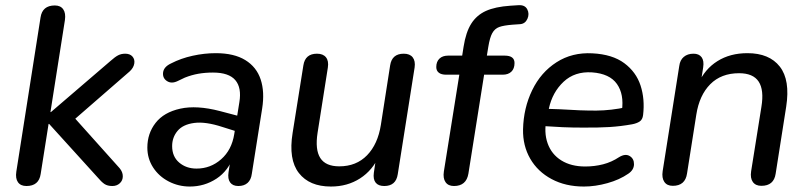

<svg xmlns="http://www.w3.org/2000/svg" viewBox="-20 -698 3063 728"><path d="M41.9 -47.2 133.7 -631.8Q140.5 -677.3 187.8 -677.3Q209.7 -677.3 219.8 -662.6Q230 -648 226.1 -621.6L171.3 -273.2H173.3L399.7 -467.5Q416.1 -482.2 427.9 -488.3Q439.7 -494.4 454.8 -494.4Q472.8 -494.4 482.3 -483.6Q491.8 -472.7 489.1 -456.8Q486.3 -440.8 472.1 -427.6L239.8 -225.6L242.1 -274L433.6 -60.2Q445.6 -45.7 445.6 -29.7Q445.7 -13.8 434.4 -3.3Q423.2 7.3 405.8 7.3Q387.8 7.3 376.2 -0.3Q364.7 -7.9 347.6 -28.2L166.2 -228.2H164.2L134.2 -38.2Q127.5 7.3 80.2 7.3Q58.3 7.3 48.1 -7.1Q38 -21.4 41.9 -47.2Z M538.7 -138.4Q538.7 -192 570 -232.1Q601.3 -272.3 663.5 -286Q725.7 -299.8 813.7 -276.9L894.1 -255.7L885.3 -197.1L823.5 -216.5Q759.3 -237.6 716.3 -231.8Q673.3 -226.1 653 -201.5Q632.7 -177 632.7 -144.1Q632.7 -104.2 659.5 -81.5Q686.2 -58.8 725.3 -58.8Q778.5 -58.8 818.6 -94.2Q858.7 -129.5 868.2 -189.7L887.6 -310.6Q896.7 -365.5 872.2 -394.2Q847.7 -422.9 787.5 -422.9Q758.3 -422.9 732.3 -418.4Q706.3 -413.8 680.9 -403.7Q670.4 -398.8 653.9 -390.8Q630.3 -379.3 613 -390.7Q595.7 -402.1 598.4 -423.4Q601.1 -444.6 628.3 -457.4Q666 -476.9 710.4 -486.6Q754.8 -496.4 798.3 -496.4Q867.6 -496.4 910.2 -470.1Q952.8 -443.9 968.4 -396.7Q984 -349.5 974 -286.3L934.9 -39.4Q932 -16.3 918.8 -4.5Q905.6 7.3 883.7 7.3Q862.4 7.3 852.6 -6.3Q842.7 -19.9 846.6 -45.3L858.5 -121L866.6 -108.5Q846.3 -50.4 800.8 -20.6Q755.2 9.3 699.7 9.3Q656.9 9.3 619.6 -10Q582.4 -29.3 560.5 -63.1Q538.7 -97 538.7 -138.4Z M1089.5 -194 1130.3 -450.2Q1137.1 -494.4 1181.9 -494.4Q1205.1 -494.4 1216 -480.7Q1227 -467 1223.1 -441.8L1184.1 -194.3Q1174.2 -130.3 1194.5 -98.8Q1214.7 -67.3 1266.4 -67.3Q1331.1 -67.3 1371.9 -109.4Q1412.6 -151.4 1424.1 -224.4L1459.3 -450.2Q1466.1 -494.4 1510.9 -494.4Q1534 -494.4 1544.8 -480.6Q1555.6 -466.7 1552.1 -442.3L1488.2 -37.6Q1481.5 7.3 1437 7.3Q1414.5 7.3 1404.4 -5.5Q1394.2 -18.3 1397.5 -42.8L1409.7 -125.6L1418.2 -108.7Q1393.3 -52.5 1345.3 -21.6Q1297.3 9.3 1234.7 9.3Q1153.1 9.3 1113.2 -42Q1073.2 -93.3 1089.5 -194Z M1663 -47.8 1721.6 -414.8H1671.7Q1653.3 -414.8 1643.8 -422.4Q1634.2 -429.9 1634.2 -443.8Q1634.2 -464.2 1646.2 -475.7Q1658.1 -487.1 1678.9 -487.1H1744.4L1730.6 -475.3L1737.7 -520.5Q1746.4 -576.1 1766.9 -608.4Q1787.4 -640.7 1822.6 -656.6Q1857.8 -672.4 1914.7 -676.3L1945.6 -678.3Q1970.3 -679.9 1979.2 -662.7Q1988.1 -645.6 1979.9 -626.8Q1971.6 -608.1 1952.5 -606.4L1923.6 -604.4Q1890.1 -601.8 1873.1 -595.7Q1856.1 -589.6 1846.6 -572.6Q1837.1 -555.6 1831.4 -519.9L1824.6 -478.3L1817.1 -487.1H1893.5Q1912.2 -487.1 1921.6 -480.1Q1930.9 -473 1930.9 -459.1Q1930.9 -437.7 1918.9 -426.2Q1907 -414.8 1886.2 -414.8H1815.6L1756 -39.4Q1748 7.3 1701.3 7.3Q1679.4 7.3 1669.3 -7.4Q1659.1 -22 1663 -47.8Z M1963.2 -207.5Q1965.1 -288.4 1997.9 -356.1Q2030.7 -423.8 2090.1 -461.9Q2149.4 -500 2226.4 -495.8Q2302 -491.9 2347 -458.5Q2392 -425.1 2408.8 -373.7Q2425.5 -322.2 2418.4 -261.9Q2416.4 -244.7 2405.5 -237.4Q2394.5 -230.1 2377.1 -226.8Q2334 -219 2290.7 -216.3Q2247.4 -213.7 2191.4 -214.2Q2154.4 -214 2114.1 -215.7Q2073.9 -217.5 2028.8 -220.6L2041.1 -285.8Q2068.6 -284.5 2100.8 -283.8Q2185 -278.3 2241.4 -278.7Q2297.8 -279.2 2355.7 -291.8L2338 -277.9Q2346.8 -340.3 2319.3 -379.5Q2291.8 -418.7 2224.8 -423.6Q2159.3 -427.8 2116.9 -388Q2074.5 -348.1 2061.3 -286.9L2052.7 -249.5Q2041.5 -196.5 2056.4 -154.6Q2071.3 -112.7 2108.4 -89.7Q2145.4 -66.7 2198.8 -66.7Q2234.3 -66.7 2266.6 -75Q2298.9 -83.3 2327.3 -102.1Q2350.7 -116.4 2367.4 -106.5Q2384.2 -96.5 2383.9 -75.1Q2383.6 -53.7 2362.4 -39.4Q2328.8 -16.2 2282.9 -3.5Q2237 9.3 2193.9 9.3Q2124.5 9.3 2071.7 -18.9Q2018.9 -47 1990.4 -96.3Q1962 -145.7 1963.2 -207.5Z M2492.6 -49.2 2555.5 -447.7Q2558.3 -470.2 2572.7 -482.3Q2587 -494.4 2609.5 -494.4Q2630.4 -494.4 2640.3 -481Q2650.1 -467.6 2646.2 -442.4L2634 -364.6L2627.4 -380.3Q2652.4 -436.3 2700.4 -466.3Q2748.3 -496.4 2814 -496.4Q2897 -496.4 2936.8 -445.4Q2976.6 -394.5 2961 -293.7L2921 -39.3Q2914.2 6.6 2866.9 6.6Q2845 6.6 2834.5 -8Q2824.1 -22.7 2828 -48.4L2867 -292.9Q2877.5 -356.8 2856.6 -388.6Q2835.7 -420.4 2782.3 -420.4Q2714.6 -420.4 2673.1 -378.7Q2631.7 -337 2620.2 -263.4L2585 -40.1Q2578.2 6.6 2530.9 6.6Q2509 6.6 2498.9 -8.4Q2488.7 -23.4 2492.6 -49.2Z"/></svg>

Font: SN Pro Thin
Style: Italic
Weight: 200
Italic angle: -9°
Designer: Tobias Whetton
Foundry: Supernotes
Version: Version 1.003;Glyphs 3.3 (3324)